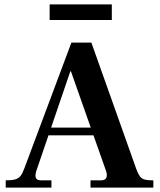

<svg xmlns="http://www.w3.org/2000/svg" viewBox="-20 -854 730 874"><path d="M6 0V-33Q34 -33 49.5 -37.5Q65 -42 74 -54Q83 -66 91 -88L305 -660H396L601 -83Q609 -62 617 -51Q625 -40 639 -36.5Q653 -33 678 -33V0H392V-33H439Q459 -33 464 -45Q469 -57 463 -75L303 -529H300L144 -72Q139 -52 144 -42.5Q149 -33 169 -33H214V0ZM189 -238 199 -273H406L415 -238ZM206 -763V-834H489V-763Z"/></svg>

Font: Frank Ruhl Libre SemiBold
Style: Regular
Weight: 600
Designer: Yanek Iontef
Foundry: Fontef
Version: Version 6.003;gftools[0.9.30]